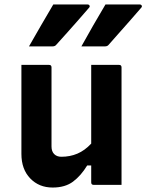

<svg xmlns="http://www.w3.org/2000/svg" viewBox="-20 -829 656 861"><path d="M219 -809H372Q379 -809 381.5 -804Q384 -799 379 -794Q354 -765 332 -740Q310 -715 286.5 -688.5Q263 -662 233 -629Q227 -621 216 -621H110Q137 -668 164 -715Q191 -762 219 -809ZM453 -809H606Q613 -809 615.5 -804Q618 -799 613 -794Q588 -765 566 -740Q544 -715 520.5 -688.5Q497 -662 468 -629Q462 -621 451 -621H345Q371 -668 398 -715Q425 -762 453 -809ZM200 -538Q211 -538 211 -527V-172Q211 -150 223 -138Q235 -126 255 -126Q294 -126 327 -140Q360 -154 389 -185V-538H514Q525 -538 525 -527V0H400Q389 0 389 -11V-87H371Q343 -41 307.5 -14.5Q272 12 216 12Q155 12 115.5 -29Q76 -70 76 -139V-538Z"/></svg>

Font: Recursive Mn Lnr St
Style: Bold
Weight: 700
Monospace: yes
Version: Version 1.079;hotconv 1.0.112;makeotfexe 2.5.65598; ttfautoh